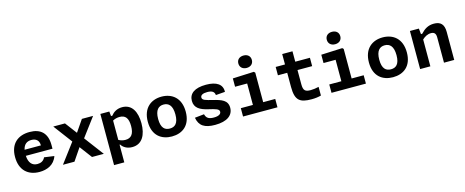

<svg xmlns="http://www.w3.org/2000/svg" viewBox="-46 -1606 6291 2600"><g transform="rotate(-15 3100.0 -306.0)"><path d="M44 -268.5C44 -82 155.5 12 314 12C417.5 12 522.5 -28 562 -144.5L422.5 -164C402 -118.5 362.5 -99 314.5 -99C237.5 -99 195 -151 189.5 -247H563V-299.5C563 -465.5 474.5 -546 320.5 -546C158 -546 44 -456 44 -268.5ZM194.5 -331C210.5 -406 256 -435.5 316 -435.5C380.5 -435.5 423 -402 423 -332V-331Z M651 -534 847.5 -271.5 643.5 0H805L922 -172.5L1051 0H1216.5L1012.5 -271.5L1209 -534H1052L939 -369L815 -534Z M1816 -268.5C1816 -428 1755.5 -546 1618 -546C1542.5 -546 1492.5 -510 1461.5 -469H1443L1436.5 -534H1311V183.5H1454.5V-64.5H1462C1487.5 -23.5 1538 12 1614 12C1754 12 1816 -108 1816 -268.5ZM1454.5 -131.5V-402.5C1484.5 -419.5 1518 -427.5 1550.5 -427.5C1631.5 -427.5 1671 -380 1671 -268.5C1671 -156.5 1630.5 -106.5 1550 -106.5C1519 -106.5 1486 -114 1454.5 -131.5Z M2436 -264.5C2436 -460 2315 -546 2170 -546C2025.5 -546 1904 -460 1904 -264.5C1904 -69.5 2025.5 12 2170 12C2315 12 2436 -69.5 2436 -264.5ZM2291 -265C2291 -138 2239.5 -99 2170 -99C2100.5 -99 2049 -138 2049 -265C2049 -392 2100.5 -435.5 2170 -435.5C2239.5 -435.5 2291 -392 2291 -265Z M2794 -546C2633.5 -546 2553.5 -485.5 2553.5 -383C2553.5 -283.5 2629 -242.5 2737 -217.5C2839.5 -193.5 2886 -182 2886 -144C2886 -115 2858.5 -89 2784.5 -89C2717.5 -89 2681 -106.5 2665.5 -166.5L2534.5 -152.5C2555 -35 2629 12 2776.5 12C2942.5 12 3031.5 -54 3031.5 -161C3031.5 -266.5 2945.5 -293.5 2835.5 -321C2735 -346 2689.5 -356 2689.5 -394C2689.5 -427.5 2723.5 -445.5 2785 -445.5C2853.5 -445.5 2884 -422.5 2888.5 -376L3018 -386C3023 -491 2942 -546 2794 -546Z M3168.5 0H3651V-117H3482V-531L3465.5 -547L3168.5 -534V-417.5H3338V-117H3168.5ZM3387.5 -622.5C3444 -622.5 3482 -656.5 3482 -710C3482 -763.5 3444 -796.5 3387.5 -796.5C3331 -796.5 3292.5 -763.5 3292.5 -710C3292.5 -656.5 3331 -622.5 3387.5 -622.5Z M4128 15C4178.5 15 4223.5 8.5 4260.5 -1.5V-123C4221 -114 4183 -108 4147.5 -108C4071.5 -108 4043.5 -127.5 4043.5 -217.5V-417H4249V-534H4043.5V-680H3899.5V-534H3769V-417H3899.5V-218C3899.5 -28 3963.5 15 4128 15Z M4408.5 0H4891V-117H4722V-531L4705.5 -547L4408.5 -534V-417.5H4578V-117H4408.5ZM4627.5 -622.5C4684 -622.5 4722 -656.5 4722 -710C4722 -763.5 4684 -796.5 4627.5 -796.5C4571 -796.5 4532.5 -763.5 4532.5 -710C4532.5 -656.5 4571 -622.5 4627.5 -622.5Z M5536 -264.5C5536 -460 5415 -546 5270 -546C5125.5 -546 5004 -460 5004 -264.5C5004 -69.5 5125.5 12 5270 12C5415 12 5536 -69.5 5536 -264.5ZM5391 -265C5391 -138 5339.5 -99 5270 -99C5200.5 -99 5149 -138 5149 -265C5149 -392 5200.5 -435.5 5270 -435.5C5339.5 -435.5 5391 -392 5391 -265Z M6129 0V-392.5C6129 -501 6081 -546 5989 -546C5908 -546 5854.5 -511 5802 -454.5H5784.5L5776.5 -534H5651V0H5794.5V-376.5C5830.5 -409.5 5870.5 -432 5917 -432C5957.5 -432 5985.5 -415.5 5985.5 -355.5V0Z"/></g></svg>

Font: Monaspace Neon
Style: Bold
Weight: 700
Designer: Riley Cran & the Lettermatic Team
Foundry: Lettermatic
Version: Version 1.200 (Monaspace Neon)